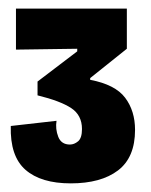

<svg xmlns="http://www.w3.org/2000/svg" viewBox="-20 -687 349 445"><path d="M144 -262Q75 -262 39 -293.5Q3 -325 5 -395L111 -407Q108 -388 115 -370Q122 -352 142 -352Q152 -352 161 -359.5Q170 -367 170 -388Q170 -420 145 -436.5Q120 -453 67 -466V-498L159 -568V-574L17 -572V-667H274V-574L189 -506V-502Q247 -491 270 -460.5Q293 -430 293 -386Q293 -322 253.5 -292Q214 -262 144 -262Z"/></svg>

Font: Bricolage Grotesque 96pt Condensed Bricolage Grotesque 48pt Condensed Regular
Style: Bold
Weight: 700
Width: 3
Designer: Mathieu Triay
Foundry: Atelier Triay
Version: Version 1.001; ttfautohint (v1.8.4.7-5d5b);gftools[0.9.33.de